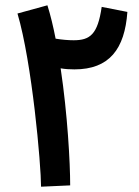

<svg xmlns="http://www.w3.org/2000/svg" viewBox="-20 -701 524 725"><path d="M245 -1C245 -86 235 -270 209 -443C226 -440 243 -439 261 -439C393 -439 451 -516 461 -656L364 -675C349 -571 320 -549 258 -549C238 -549 214 -551 190 -555C181 -601 171 -643 159 -681L46 -650C101 -464 135 -80 135 4Z"/></svg>

Font: Noto Sans Arabic UI Cn SmBd
Style: Regular
Weight: 600
Width: 3
Designer: Monotype Design Team, Nadine Chahine and Nizar Qandah
Foundry: Monotype Imaging Inc.
Version: Version 2.010